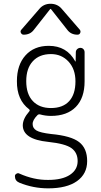

<svg xmlns="http://www.w3.org/2000/svg" viewBox="-20 -775 540 1025"><path d="M311.5 -725.6 406.2 -616.2Q412.1 -608.4 408.2 -599.1Q404.3 -589.8 393.6 -589.8Q358.4 -589.8 338.9 -616.2L252 -726.6Q251 -727.5 250 -727.5L248 -726.6L161.1 -616.2Q141.6 -589.8 106.4 -589.8Q96.7 -589.8 91.8 -599.1Q86.9 -608.4 93.8 -616.2L188.5 -725.6Q211.9 -754.9 250 -754.9Q288.1 -754.9 311.5 -725.6ZM120.1 -341.8Q120.1 -272.5 155.3 -235.4Q190.4 -198.2 252 -198.2Q315.4 -198.2 349.1 -234.9Q382.8 -271.5 382.8 -340.8Q382.8 -406.2 345.7 -446.3Q308.6 -486.3 252 -486.3Q190.4 -486.3 155.3 -448.2Q120.1 -410.2 120.1 -341.8ZM83 200.2Q59.6 190.4 59.6 165Q59.6 157.2 67.9 152.3Q76.2 147.5 83 151.4Q161.1 186.5 237.3 185.5Q312.5 185.5 353.5 158.2Q394.5 130.9 394.5 85Q394.5 40 361.8 16.1Q329.1 -7.8 237.3 -17.6Q102.5 -31.2 101.6 -105.5Q101.6 -140.6 135.7 -179.7Q141.6 -185.5 135.7 -191.4Q69.3 -241.2 70.3 -341.8Q70.3 -428.7 116.2 -479.5Q162.1 -530.3 240.2 -530.3Q336.9 -530.3 381.8 -447.3Q381.8 -446.3 382.8 -446.3Q383.8 -446.3 383.8 -447.3L384.8 -496.1Q384.8 -505.9 392.1 -512.7Q399.4 -519.5 409.2 -519.5Q418.9 -519.5 425.3 -512.7Q431.6 -505.9 431.6 -496.1V-340.8Q431.6 -252 384.8 -204.1Q337.9 -156.2 252 -156.2Q222.7 -156.2 194.3 -164.1Q186.5 -166 180.7 -161.1Q153.3 -133.8 154.3 -112.3Q154.3 -90.8 174.3 -78.6Q194.3 -66.4 252.9 -59.6Q359.4 -49.8 402.3 -16.6Q445.3 16.6 445.3 85Q445.3 153.3 391.1 191.9Q336.9 230.5 237.3 230.5Q157.2 230.5 83 200.2Z"/></svg>

Font: Rounded Mgen+ 2m light
Style: Regular
Weight: 200
Designer: [Source Han Sans]
Ryoko NISHIZUKA  (kana & ideographs); Paul D. Hunt (Latin, Greek & Cyrillic); Wenlong ZHANG  (bopomofo
Version: Version 1.059.20150602